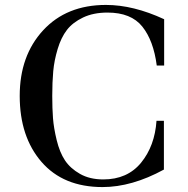

<svg xmlns="http://www.w3.org/2000/svg" viewBox="-20 -747 762 779"><path d="M646 -669V-481H616Q603 -582 557.5 -639Q512 -696 416 -696Q359 -696 317 -676Q275 -656 251.5 -625.5Q228 -595 214 -548.5Q200 -502 196 -458Q192 -414 192 -358Q192 -307 195 -267.5Q198 -228 210 -178.5Q222 -129 243.5 -96.5Q265 -64 304.5 -41.5Q344 -19 399 -19Q497 -19 552.5 -87Q608 -155 615 -257H645V-59Q515 12 396 12Q237 12 148.5 -90Q60 -192 60 -358Q60 -521 155 -624Q250 -727 410 -727Q521 -727 646 -669Z"/></svg>

Font: Justus
Style: Oldstyle
Weight: 500
Version: Version 001.000